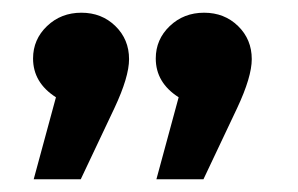

<svg xmlns="http://www.w3.org/2000/svg" viewBox="-20 -603 469 302"><path d="M183 -510Q183 -482 160 -433L107 -321H33L68 -450Q32 -473 32 -511Q32 -541 54 -562Q76 -583 108 -583Q140 -583 161.5 -562Q183 -541 183 -510ZM376 -510Q376 -482 353 -433L300 -321H226L261 -450Q225 -473 225 -511Q225 -541 247 -562Q269 -583 301 -583Q333 -583 354.5 -562Q376 -541 376 -510Z"/></svg>

Font: FiraGO Medium
Style: Regular
Weight: 500
Designer: bBox Type
Foundry: bBox Type GmbH
Version: Version 1.001;PS 001.001;hotconv 1.0.88;makeotf.lib2.5.64775